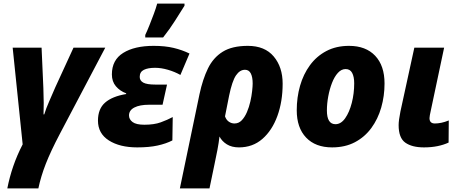

<svg xmlns="http://www.w3.org/2000/svg" viewBox="-20 -816 2580 1076"><path d="M21 240Q33 178 54 116.5Q75 55 107 -7L51 -549H213L223 -323Q225 -273 225 -239.5Q225 -206 224 -175H228Q238 -208 255.5 -247.5Q273 -287 290 -327L392 -549H570L315 -65Q264 32 236.5 102.5Q209 173 195 240Z M749 10Q651 10 590 -29Q529 -68 529 -140Q529 -206 569 -241Q609 -276 687 -289V-293Q652 -306 629.5 -332.5Q607 -359 607 -399Q607 -480 670.5 -519.5Q734 -559 841 -559Q905 -559 953 -547.5Q1001 -536 1042 -516L991 -396Q959 -414 921 -425Q883 -436 849 -436Q809 -436 786 -424.5Q763 -413 763 -385Q763 -364 783 -353Q803 -342 851 -342H916L891 -229H815Q763 -229 733 -213.5Q703 -198 703 -169Q703 -147 723 -132Q743 -117 789 -117Q844 -117 881 -130.5Q918 -144 948 -160L946 -29Q911 -11 863.5 -0.5Q816 10 749 10ZM794 -606V-620Q805 -643 817.5 -674.5Q830 -706 842 -738Q854 -770 861 -796H1014V-784Q988 -743 960 -698.5Q932 -654 894 -606Z M988 240 1098 -288Q1116 -372 1145.5 -432.5Q1175 -493 1228 -526Q1281 -559 1369 -559Q1464 -559 1514 -499.5Q1564 -440 1564 -347Q1564 -247 1534.5 -166Q1505 -85 1450.5 -37.5Q1396 10 1319 10Q1279 10 1251.5 -7Q1224 -24 1210 -51Q1206 -15 1198.5 24Q1191 63 1182 105L1154 240ZM1294 -124Q1318 -124 1335 -142Q1352 -160 1364 -188Q1376 -216 1383 -247Q1390 -278 1393 -305.5Q1396 -333 1396 -348Q1396 -384 1385.5 -404.5Q1375 -425 1353 -425Q1324 -425 1302.5 -393.5Q1281 -362 1264 -280L1241 -164Q1248 -144 1262.5 -134Q1277 -124 1294 -124Z M1841 10Q1748 10 1695.5 -45Q1643 -100 1643 -198Q1643 -270 1661.5 -335Q1680 -400 1717 -450.5Q1754 -501 1809 -530Q1864 -559 1936 -559Q2030 -559 2082.5 -503.5Q2135 -448 2135 -348Q2135 -278 2116.5 -213.5Q2098 -149 2061 -98.5Q2024 -48 1969 -19Q1914 10 1841 10ZM1860 -120Q1891 -120 1914.5 -153.5Q1938 -187 1951.5 -239.5Q1965 -292 1965 -349Q1965 -386 1953.5 -407.5Q1942 -429 1917 -429Q1893 -429 1873.5 -407.5Q1854 -386 1840.5 -351Q1827 -316 1819.5 -275.5Q1812 -235 1812 -197Q1812 -120 1860 -120Z M2356 10Q2289 10 2251.5 -16.5Q2214 -43 2214 -115Q2214 -128 2216.5 -147Q2219 -166 2224 -191L2302 -549H2469L2394 -195Q2391 -181 2389 -171Q2387 -161 2387 -154Q2387 -124 2417 -124Q2434 -124 2453.5 -128Q2473 -132 2495 -141L2494 -17Q2466 -4 2431.5 3Q2397 10 2356 10Z"/></svg>

Font: Noto Sans Disp ExtBd
Style: Italic
Weight: 800
Italic angle: -12°
Designer: Monotype Design Team
Foundry: Monotype Imaging Inc.
Version: Version 2.000;GOOG;noto-source:20170915:90ef993387c0